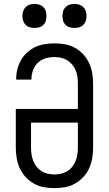

<svg xmlns="http://www.w3.org/2000/svg" viewBox="-20 -968 565 996"><path d="M262 8Q235 8 207.5 3Q180 -2 156 -15.5Q132 -29 113 -49.5Q94 -70 82.5 -95Q71 -120 66.5 -147.5Q62 -175 62 -202V-403H384V-533Q384 -550 382 -567.5Q380 -585 373.5 -601Q367 -617 356 -631Q345 -645 330 -654.5Q315 -664 298 -668Q281 -672 263 -672Q240 -672 217 -665.5Q194 -659 177 -643Q160 -627 151.5 -604Q143 -581 143 -558V-555H64V-560Q64 -585 70.5 -610Q77 -635 89.5 -657Q102 -679 121.5 -696.5Q141 -714 164 -724.5Q187 -735 212.5 -739Q238 -743 263 -743Q291 -743 318 -738Q345 -733 369.5 -719.5Q394 -706 412.5 -685.5Q431 -665 442.5 -640Q454 -615 458.5 -587.5Q463 -560 463 -533V-202Q463 -175 458.5 -147.5Q454 -120 442.5 -95Q431 -70 412 -49.5Q393 -29 369 -15.5Q345 -2 317.5 3Q290 8 262 8ZM263 -63Q280 -63 297.5 -67Q315 -71 329.5 -80Q344 -89 355 -103Q366 -117 372.5 -133.5Q379 -150 381.5 -167.5Q384 -185 384 -202V-332H141V-202Q141 -185 143.5 -167.5Q146 -150 152.5 -133.5Q159 -117 170 -103Q181 -89 195.5 -80Q210 -71 227.5 -67Q245 -63 263 -63ZM366 -823Q354 -823 341.5 -826.5Q329 -830 320 -839Q311 -848 307.5 -860Q304 -872 304 -885Q304 -898 307.5 -910Q311 -922 320 -931Q329 -940 341.5 -944Q354 -948 366 -948Q379 -948 391 -944Q403 -940 412 -931Q421 -922 425 -910Q429 -898 429 -885Q429 -872 425 -860Q421 -848 412 -839Q403 -830 391 -826.5Q379 -823 366 -823ZM159 -823Q146 -823 134 -826.5Q122 -830 113 -839Q104 -848 100 -860Q96 -872 96 -885Q96 -898 100 -910Q104 -922 113 -931Q122 -940 134 -944Q146 -948 159 -948Q171 -948 183.5 -944Q196 -940 205 -931Q214 -922 217.5 -910Q221 -898 221 -885Q221 -872 217.5 -860Q214 -848 205 -839Q196 -830 183.5 -826.5Q171 -823 159 -823Z"/></svg>

Font: Iosevka Pride
Style: Regular
Weight: 400
Monospace: yes
Designer: Belleve Invis
Foundry: Belleve Invis
Version: Version 30.3.1; ttfautohint (v1.8.4)